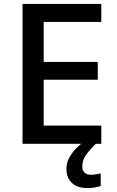

<svg xmlns="http://www.w3.org/2000/svg" viewBox="-20 -734 597 980"><path d="M497 0H95V-714H497V-622H203V-418H479V-327H203V-93H497ZM400 115Q400 136 411.5 147Q423 158 443 158Q460 158 472.5 155.5Q485 153 494 151V216Q479 220 463.5 223Q448 226 428 226Q373 226 346 199Q319 172 319 127Q319 98 333.5 71Q348 44 370.5 21.5Q393 -1 416 -16L469 0Q436 32 418 58.5Q400 85 400 115Z"/></svg>

Font: Noto Sans Bengali Medium
Style: Regular
Weight: 500
Designer: Jelle Bosma - Monotype Design Team
Foundry: Monotype Imaging Inc.
Version: Version 2.003; ttfautohint (v1.8.4.7-5d5b)